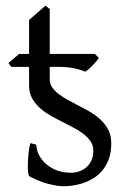

<svg xmlns="http://www.w3.org/2000/svg" viewBox="-20 -645 458 680"><path d="M374 -138.2Q374 -103.5 364.3 -78.9Q354.5 -54.2 338.9 -37.1Q323.2 -20 304.2 -9.8Q285.2 0.5 266.6 5.9Q248 11.2 231.7 12.9Q215.3 14.6 206.1 14.6Q182.6 14.6 149.7 5.9Q116.7 -2.9 84 -21Q80.6 -22.5 79.3 -36.9Q78.1 -51.3 78.9 -70.1Q79.6 -88.9 81.8 -107.9Q84 -127 87.4 -138.2L108.4 -132.8Q109.4 -112.3 119.1 -94.2Q128.9 -76.2 145.3 -62.5Q161.6 -48.8 183.3 -41Q205.1 -33.2 230.5 -33.2Q248 -33.2 262.7 -38.8Q277.3 -44.4 288.1 -54.7Q298.8 -64.9 304.7 -79.3Q310.5 -93.8 310.5 -110.8Q310.5 -130.4 300 -145.5Q289.6 -160.6 272.5 -173.1Q255.4 -185.5 233.6 -196.5Q211.9 -207.5 189.5 -219.2Q168.9 -229.5 149.9 -241.2Q130.9 -252.9 116 -267.6Q101.1 -282.2 92 -300.3Q83 -318.4 83 -341.8V-342.3V-408.2H20L9.8 -421.9L47.9 -454.1H83V-574.2L141.1 -625L156.2 -612.8V-454.1H315.9L330.1 -439.9Q325.7 -433.1 319.1 -425.5Q312.5 -418 305.7 -410.9Q298.8 -403.8 292.2 -398.4Q285.6 -393.1 280.8 -391.1Q269 -397 245.1 -402.6Q221.2 -408.2 181.6 -408.2H156.2V-362.8Q156.7 -347.7 164.8 -335.7Q172.9 -323.7 186.3 -313.2Q199.7 -302.7 217 -293Q234.4 -283.2 254.4 -272.9Q275.4 -262.2 296.9 -250Q318.4 -237.8 335.4 -221.9Q352.5 -206.1 363.3 -185.8Q374 -165.5 374 -138.2Z"/></svg>

Font: Gentium
Style: Regular
Weight: 400
Designer: J. Victor Gaultney
Version: Version 1.03; 2011; OFL 1.1 release